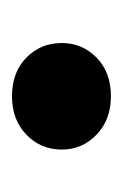

<svg xmlns="http://www.w3.org/2000/svg" viewBox="39 -486 209 328"><g transform="rotate(-90 144.0 -321.5)"><path d="M144 -237Q104 -237 78.5 -261.5Q53 -286 53 -321Q53 -357 78.5 -381.5Q104 -406 144 -406Q185 -406 210 -381.5Q235 -357 235 -321Q235 -286 210 -261.5Q185 -237 144 -237Z"/></g></svg>

Font: DM Sans 9pt Black
Style: Regular
Weight: 900
Version: Version 4.004;gftools[0.9.30]